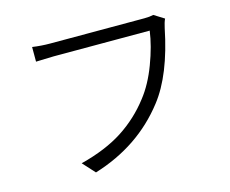

<svg xmlns="http://www.w3.org/2000/svg" viewBox="-100 -843 1201 1001"><g transform="rotate(-15 500.0 -342.0)"><path d="M801.8 -699.2 856.4 -665Q847.7 -646.5 841.8 -618.2Q793 -376 693.4 -249Q545.9 -58.6 300.8 16.6L241.2 -48.8Q378.9 -84 470.7 -143.6Q562.5 -203.1 629.9 -291Q680.7 -355.5 716.3 -450.2Q752 -544.9 762.7 -625H244.1Q224.6 -625 148.4 -622.1V-701.2Q196.3 -694.3 245.1 -694.3H752.9Q781.2 -694.3 801.8 -699.2Z"/></g></svg>

Font: Gen Shin Gothic Monospace Normal
Style: Regular
Weight: 350
Designer: [Source Han Sans]
Ryoko NISHIZUKA  (kana & ideographs); Paul D. Hunt (Latin, Greek & Cyrillic); Wenlong ZHANG  (bopomofo
Version: Version 1.002.20150607